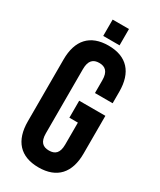

<svg xmlns="http://www.w3.org/2000/svg" viewBox="-211 -901 813 978"><g transform="rotate(30 195.0 -412.5)"><path d="M205 -290H255V-161C255 -110 233 -93 198 -93C163 -93 141 -110 141 -161V-539C141 -590 163 -608 198 -608C233 -608 255 -590 255 -539V-464H359V-532C359 -645 303 -708 195 -708C87 -708 31 -645 31 -532V-168C31 -55 87 8 195 8C303 8 359 -55 359 -168V-390H205ZM146 -833V-737H242V-833Z"/></g></svg>

Font: Bebas Neue
Style: Bold
Weight: 700
Designer: Ryoichi Tsunekawa
Foundry: Ryoichi Tsunekawa
Version: Version 1.300